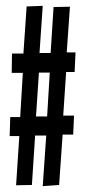

<svg xmlns="http://www.w3.org/2000/svg" viewBox="-20 -646 290 656"><path d="M126 -10 138 -183H100L89 -14L35 -13L46 -181H13L15 -246H49L58 -397H20L21 -463H60L71 -624L126 -626L115 -465H153L163 -622L219 -623L208 -467H238L235 -400H206L196 -251H233L230 -186H194L182 -14ZM103 -248H141L150 -398H113Z"/></svg>

Font: Inconsolata UltraCondensed Bold
Style: Regular
Weight: 700
Width: 1
Monospace: yes
Designer: Raph Levien, Cyreal, Brenton Simpson
Foundry: Raph Levien, Cyreal, Google
Version: Version 3.001; ttfautohint (v1.8.2.53-6de2)